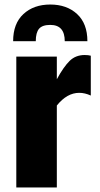

<svg xmlns="http://www.w3.org/2000/svg" viewBox="-20 -828 441 848"><path d="M38 -646Q38 -724 83.5 -766Q129 -808 202 -808Q275 -808 320.5 -766Q366 -724 366 -646H266Q266 -718 202 -718Q167 -718 152.5 -701Q138 -684 138 -646ZM52 0V-578H231V-478Q261 -533 287.5 -559Q314 -585 354 -585Q370 -585 381 -582V-406Q355 -418 330 -418Q276 -418 231 -362V0Z"/></svg>

Font: Oswald Heavy
Style: Regular
Weight: 400
Designer: Vernon Adams
Foundry: Vernon Adams
Version: Version 4.101